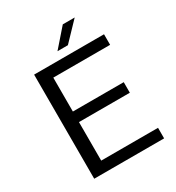

<svg xmlns="http://www.w3.org/2000/svg" viewBox="-203 -994 1027 1118"><g transform="rotate(-30 310.0 -435.0)"><path d="M570 -629H188V-401H530V-330H188V-71H570V0H100V-700H570ZM286 -750 391 -870H471L356 -750Z"/></g></svg>

Font: Fivo Sans
Style: Regular
Weight: 400
Designer: Alexander Slobzheninov
Foundry: Alexander Slobzheninov
Version: 1.0